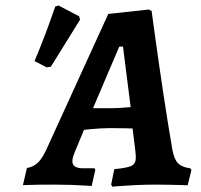

<svg xmlns="http://www.w3.org/2000/svg" viewBox="-20 -688 748 716"><path d="M622.8 -129.9Q629.4 -93.7 644 -79Q658.6 -64.3 690.1 -60.2L693.9 -54L679.8 3Q679.8 3 659 2.2Q638.3 1.5 610.7 1Q583.1 0.5 562.1 0.5Q521.6 0.5 483.9 2.3Q446.1 4.1 422.5 6.1Q398.8 8.2 398.8 8.2L394.6 0.3L406.2 -57.3Q455.9 -61.8 471.2 -70Q486.5 -78.2 486.5 -100.1Q486.5 -105.9 485.9 -113.4Q485.4 -120.9 484.3 -129.1L474.4 -208.8Q467.8 -209.3 450.2 -209.6Q432.6 -209.8 414.3 -210Q396 -210.2 386.5 -210.2Q372.1 -210.2 352.7 -209Q333.4 -207.7 316.5 -206.2Q299.7 -204.7 293.1 -203.6L260.3 -124.4Q249.9 -99.9 249.9 -87Q249.9 -60.4 289.4 -60.4H332.3L335.5 -54.3L321.9 5.6Q321.9 5.6 299.9 4.1Q277.9 2.5 245.4 1.5Q212.8 0.5 181.7 0.5Q156.1 0.5 129.2 0.7Q102.2 1 83.8 1.8Q65.5 2.5 65.5 2.5L80.3 -61.4Q103.3 -65.3 119.8 -80.1Q136.3 -95 152.3 -129L383.7 -636L534.7 -652.5L545.4 -647.1Q545.4 -647.1 548.9 -621.3Q552.4 -595.6 558.4 -552.1Q564.4 -508.6 572.2 -454.3Q580 -399.9 588.7 -342Q597.3 -284 606.3 -229Q615.4 -174 622.8 -129.9ZM326.9 -284.5H395.2Q411.2 -284.5 431.2 -285.8Q451.3 -287.2 467.3 -288.7L438.6 -514.3H424.8ZM278.4 -614.4 169.7 -439.3 154 -436.9 108.7 -460.3Q130.1 -510.5 149.3 -561.4Q168.5 -612.3 185.9 -663.4L198.2 -667.6L275.2 -627.1Z"/></svg>

Font: Alegreya
Style: Italic
Weight: 400
Italic angle: -7°
Designer: Juan Pablo del Peral
Foundry: Huerta Tipografica
Version: Version 2.009